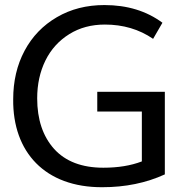

<svg xmlns="http://www.w3.org/2000/svg" viewBox="-20 -744 786 774"><path d="M392.6 10.7C484.9 10.7 568.8 -6.3 644.5 -41V-374H372.1V-294.4H551.8V-93.3C507.3 -76.2 455.6 -67.9 396.5 -67.9C310.1 -67.9 243.7 -93.3 198.2 -143.6C152.8 -194.3 129.9 -262.2 129.9 -347.7C129.9 -404.3 141.1 -455.1 163.1 -500C185.5 -545.4 217.8 -580.6 259.3 -606.4C300.8 -632.3 348.6 -645 402.8 -645C476.1 -645 541 -626 597.2 -587.4L634.8 -652.3C570.8 -699.7 493.2 -723.6 400.9 -723.6C329.1 -723.6 265.6 -707.5 209.5 -674.8C153.3 -642.1 109.9 -597.2 79.1 -539.6C48.3 -481.9 33.2 -416.5 33.2 -343.8C30.8 -130.9 161.6 11.7 392.6 10.7Z"/></svg>

Font: Ride
Style: Regular
Weight: 400
Version: Version 3.000